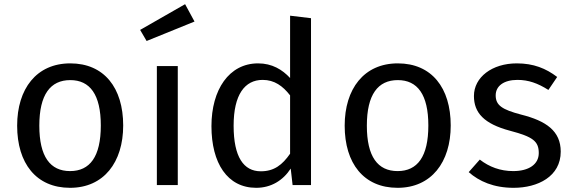

<svg xmlns="http://www.w3.org/2000/svg" viewBox="-20 -885 2738 918"><path d="M316 -582C154 -582 62 -460 62 -284C62 -104 153 13 315 13C476 13 569 -109 569 -285C569 -465 478 -582 316 -582ZM316 -502C410 -502 462 -433 462 -285C462 -136 410 -67 315 -67C220 -67 168 -136 168 -284C168 -433 221 -502 316 -502Z M865 -865 650 -742 681 -689 910 -782ZM830 -569H730V0H830Z M1367 -810V-512C1330 -552 1281 -582 1214 -582C1075 -582 991 -456 991 -282C991 -105 1067 13 1205 13C1276 13 1333 -22 1370 -79L1379 0H1467V-798ZM1227 -66C1145 -66 1097 -134 1097 -284C1097 -432 1150 -503 1236 -503C1292 -503 1332 -474 1367 -429V-150C1330 -97 1291 -66 1227 -66Z M1882 -582C1720 -582 1628 -460 1628 -284C1628 -104 1719 13 1881 13C2042 13 2135 -109 2135 -285C2135 -465 2044 -582 1882 -582ZM1882 -502C1976 -502 2028 -433 2028 -285C2028 -136 1976 -67 1881 -67C1786 -67 1734 -136 1734 -284C1734 -433 1787 -502 1882 -502Z M2451 -582C2333 -582 2246 -516 2246 -426C2246 -346 2294 -293 2418 -260C2528 -231 2556 -210 2556 -153C2556 -99 2508 -67 2434 -67C2372 -67 2319 -87 2274 -122L2221 -62C2271 -18 2340 13 2436 13C2551 13 2661 -41 2661 -160C2661 -259 2591 -307 2472 -337C2380 -361 2350 -382 2350 -429C2350 -474 2389 -503 2454 -503C2507 -503 2551 -487 2602 -455L2644 -517C2590 -558 2531 -582 2451 -582Z"/></svg>

Font: Glow Sans SC Normal Medium
Style: Regular
Weight: 600
Designer: Ryoko NISHIZUKA (kana, bopomofo & ideographs); Paul D. Hunt (Latin, Greek & Cyrillic); Sandoll Communications, Soo-young
Version: Version 0.93